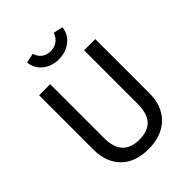

<svg xmlns="http://www.w3.org/2000/svg" viewBox="-252 -1024 1165 1165"><g transform="rotate(-45 331.0 -441.0)"><path d="M572 -221Q572 -152 543.5 -99.5Q515 -47 460.5 -17.5Q406 12 330 12Q215 12 152.5 -51.5Q90 -115 90 -221V-689H185V-228Q185 -148 221 -108Q257 -68 330 -68Q404 -68 440 -107.5Q476 -147 476 -228V-689H572ZM179 -881 240 -894Q263 -828 329 -828Q363 -828 386.5 -845.5Q410 -863 421 -894L482 -881Q476 -826 433 -792Q390 -758 329 -758Q269 -758 227 -792Q185 -826 179 -881Z"/></g></svg>

Font: Fira GO
Style: Regular
Weight: 400
Designer: Carrois Corporate
Foundry: Carrois Corporate GbR
Version: Version 0.300